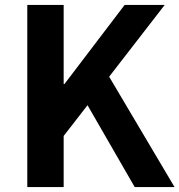

<svg xmlns="http://www.w3.org/2000/svg" viewBox="-20 -761 730 781"><path d="M91 0H239V-208L336 -333L528 0H690L424 -449L650 -741H487L242 -419H239V-741H91Z"/></svg>

Font: Noto Sans JP
Style: Bold
Weight: 700
Designer: Ryoko NISHIZUKA 西塚涼子 (kana, bopomofo & ideographs); Paul D. Hunt (Latin, Greek & Cyrillic); Sandoll Communications 산돌커뮤니
Foundry: Adobe
Version: Version 2.004;hotconv 1.0.118;makeotfexe 2.5.65603